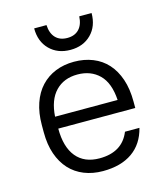

<svg xmlns="http://www.w3.org/2000/svg" viewBox="-107 -782 754 872"><g transform="rotate(-15 270.0 -346.5)"><path d="M270 7Q222 7 182 -9Q142 -25 114 -55.5Q86 -86 70.5 -130.5Q55 -175 55 -233V-267Q55 -324 70.5 -369Q86 -414 114.5 -444.5Q143 -475 182.5 -491Q222 -507 270 -507Q318 -507 358 -491Q398 -475 426 -444Q454 -413 469.5 -367.5Q485 -322 485 -262V-232H123Q123 -145 161 -99Q199 -53 270 -53Q377 -53 412 -140H480Q462 -68 408.5 -30.5Q355 7 270 7ZM270 -447Q206 -447 167 -406.5Q128 -366 123 -288H417Q412 -369 372.5 -408Q333 -447 270 -447ZM270 -563Q210 -563 172.5 -600.5Q135 -638 135 -700H193Q195 -661 215 -640Q235 -619 270 -619Q305 -619 325 -640Q345 -661 347 -700H405Q405 -638 367.5 -600.5Q330 -563 270 -563Z"/></g></svg>

Font: PT Root UI
Style: Regular
Weight: 400
Designer: Vitaly Kuzmin
Foundry: ParaType Ltd.
Version: Version 2.001G